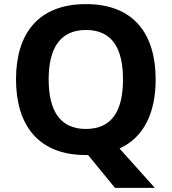

<svg xmlns="http://www.w3.org/2000/svg" viewBox="-20 -745 836 935"><path d="M738 -358C738 -580 631 -725 399 -725C165 -725 58 -580 58 -359C58 -137 165 10 398 10H409L540 170H734L562 -22C682 -76 738 -198 738 -358ZM217 -358C217 -508 271 -599 399 -599C527 -599 579 -508 579 -358C579 -208 527 -117 398 -117C271 -117 217 -208 217 -358Z"/></svg>

Font: Noto Sans Adlam
Style: Bold
Weight: 700
Designer: Mark Jamra, Neil Patel
Foundry: JamraPatel LLC
Version: Version 3.001